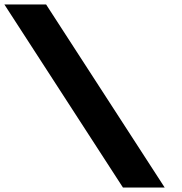

<svg xmlns="http://www.w3.org/2000/svg" viewBox="-494 -845 822 865"><path d="M-286.4 -825H-474.4L60 0H248Z"/></svg>

Font: Hussar
Style: BdOpOblSeven
Weight: 700
Foundry: Cannot Into Space Fonts
Version: Version 2.00